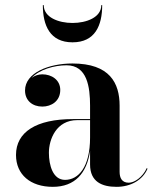

<svg xmlns="http://www.w3.org/2000/svg" viewBox="-20 -714 592 744"><path d="M149.5 -694H146C146 -615.5 173.5 -550 261 -550C348.5 -550 376 -615.5 376 -694H372.5C372.5 -646.5 315 -625 261 -625C207 -625 149.5 -646.5 149.5 -694ZM262.5 -252.5C120.5 -252.5 42 -202.5 42 -113.5C42 -37.5 98 10 184.5 10C270 10 316.5 -42.5 329 -129.5V-76.5C329 -9 376 10 431.5 10C487.5 10 533 -17 551.5 -60L549 -63C532 -26 500 -6 479 -6C452 -6 443.5 -25 443.5 -48V-304.5C443.5 -392 405.5 -468 260.5 -468C169.5 -468 77 -432 77 -363.5C77 -324 106 -301 144 -301C179 -301 213.5 -322 213.5 -365.5C213.5 -404.5 180 -426 144 -426C129 -426 114 -421 102.5 -412C132 -444.5 190 -461 238 -461C318 -461 329 -376.5 329 -304.5V-252.5ZM232 -17C185 -17 169.5 -73.5 169.5 -122C169.5 -174 198 -248.5 279.5 -248.5H329V-181C329 -66.5 284 -17 232 -17Z"/></svg>

Font: Bodoni* 36pt Medium
Style: Regular
Weight: 500
Version: Version 2.3